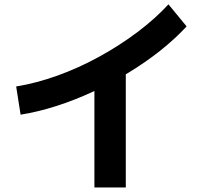

<svg xmlns="http://www.w3.org/2000/svg" viewBox="-20 -824 920 870"><path d="M53.3 -432.2Q143.3 -446.7 239.4 -481.1Q335.6 -515.6 428.9 -566.7Q522.2 -617.8 603.3 -678.9Q684.4 -740 743.3 -804.4L825.6 -704.4Q773.3 -647.8 706.1 -594.4Q638.9 -541.1 561.1 -493.9Q483.3 -446.7 400.6 -408.3Q317.8 -370 234.4 -343.3Q151.1 -316.7 73.3 -304.4ZM407.8 25.6V-516.7H550V25.6Z"/></svg>

Font: Paperlogy 7 Bold
Style: Regular
Weight: 700
Designer: redesigned by Lee Juim, glyphs from Gmarket Sans & Montserrat
Foundry: PT&
Version: Version 1.001